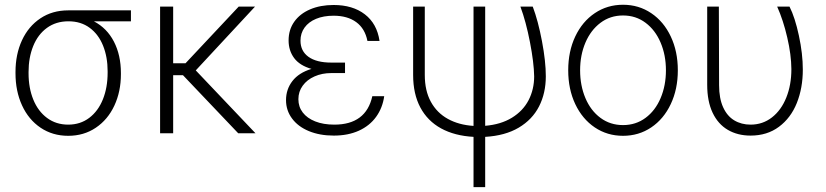

<svg xmlns="http://www.w3.org/2000/svg" viewBox="-20 -558 3458 804"><path d="M265.6 -514.6H528.3V-468.8H373Q427.7 -440.4 457 -383.8Q486.3 -327.1 486.3 -252V-247.1Q486.3 -174.8 459 -116Q431.6 -57.1 381.3 -23.2Q331.1 10.7 265.6 10.7Q200.2 10.7 149.9 -23.2Q99.6 -57.1 72.3 -116.7Q44.9 -176.3 44.9 -251V-256.8Q44.9 -330.6 72 -389.2Q99.1 -447.8 149.2 -481.2Q199.2 -514.6 265.6 -514.6ZM265.6 -36.1Q316.4 -36.1 353.8 -64.5Q391.1 -92.8 410.9 -142.1Q430.7 -191.4 430.7 -253.9V-259.8Q430.7 -319.3 411.6 -366.7Q392.6 -414.1 355.7 -441.4Q318.8 -468.8 266.6 -468.8Q214.4 -468.8 176.5 -441.2Q138.7 -413.6 119.1 -365.2Q99.6 -316.9 99.6 -256.8V-251Q99.6 -189.5 119.6 -140.6Q139.6 -91.8 177.2 -64Q214.8 -36.1 265.6 -36.1Z M705.1 -293H756.8L979.5 -530.3H1047.9L799.8 -263.2L1049.8 0H977.5L746.1 -243.2H705.1V0H650.4V-530.3H705.1Z M1284.2 -269.5Q1234.9 -283.7 1211.7 -314.9Q1188.5 -346.2 1188.5 -388.7Q1188.5 -433.6 1212.2 -467Q1235.8 -500.5 1278.6 -518.8Q1321.3 -537.1 1377 -537.1Q1457 -537.1 1507.8 -498Q1558.6 -459 1569.3 -386.7H1518.6Q1508.3 -438.5 1471.7 -465.3Q1435.1 -492.2 1377 -492.2Q1335 -492.2 1303.7 -479.2Q1272.5 -466.3 1255.4 -442.6Q1238.3 -418.9 1238.3 -387.7Q1238.3 -344.2 1271.7 -320.1Q1305.2 -295.9 1367.2 -295.9H1424.8V-252H1367.2Q1328.6 -252 1297.1 -238Q1265.6 -224.1 1247.6 -199.2Q1229.5 -174.3 1229.5 -142.6Q1229.5 -110.8 1247.8 -86.9Q1266.1 -63 1300 -49.6Q1334 -36.1 1379.9 -36.1Q1512.7 -36.1 1539.1 -155.3H1588.9Q1582 -106 1554.9 -68.6Q1527.8 -31.2 1482.7 -10.7Q1437.5 9.8 1377.9 9.8Q1318.8 9.8 1273.4 -9Q1228 -27.8 1202.9 -61.8Q1177.7 -95.7 1177.7 -138.7Q1177.7 -184.1 1204.6 -218.8Q1231.4 -253.4 1284.2 -269.5Z M1758.8 -530.3V-244.1Q1758.8 -178.2 1784.2 -131.8Q1809.6 -85.4 1855.5 -60.1Q1901.4 -34.7 1962.9 -30.8V-530.3H2011.7V-31.2Q2077.1 -36.6 2123.5 -64.9Q2169.9 -93.3 2193.4 -138.4Q2216.8 -183.6 2216.8 -238.3Q2215.8 -295.9 2199.2 -381.6Q2182.6 -467.3 2159.2 -530.3H2210.9Q2233.4 -470.7 2249.5 -385.7Q2265.6 -300.8 2265.6 -238.3Q2265.6 -168 2237.3 -112.5Q2209 -57.1 2152.1 -23.4Q2095.2 10.3 2011.7 15.1V225.6H1962.9V15.1Q1883.8 10.7 1827.1 -20.3Q1770.5 -51.3 1740.2 -107.9Q1710 -164.6 1710 -244.1V-530.3Z M2359.4 -263.7Q2359.4 -342.8 2388.9 -405.3Q2418.5 -467.8 2470.7 -502.9Q2522.9 -538.1 2588.9 -538.1Q2654.8 -538.1 2707 -502.9Q2759.3 -467.8 2788.8 -405.3Q2818.4 -342.8 2818.4 -263.7Q2818.4 -184.6 2788.8 -122.1Q2759.3 -59.6 2707 -24.4Q2654.8 10.7 2588.9 10.7Q2522.9 10.7 2470.7 -24.4Q2418.5 -59.6 2388.9 -122.1Q2359.4 -184.6 2359.4 -263.7ZM2768.6 -263.7Q2768.6 -327.1 2746.3 -379.6Q2724.1 -432.1 2683.3 -462.6Q2642.6 -493.2 2588.9 -493.2Q2535.2 -493.2 2494.4 -462.4Q2453.6 -431.6 2431.4 -379.4Q2409.2 -327.1 2409.2 -263.7Q2409.2 -199.7 2431.4 -147.2Q2453.6 -94.7 2494.4 -64.5Q2535.2 -34.2 2588.9 -34.2Q2642.6 -34.2 2683.3 -64.5Q2724.1 -94.7 2746.3 -147.2Q2768.6 -199.7 2768.6 -263.7Z M2990.2 -530.3 2991.2 -201.2Q2991.2 -146 3008.1 -108.9Q3024.9 -71.8 3054.7 -54Q3084.5 -36.1 3123 -36.1Q3173.8 -36.1 3212.6 -66.4Q3251.5 -96.7 3272.7 -149.7Q3293.9 -202.6 3293.9 -268.6Q3293.5 -328.6 3276.6 -401.1Q3259.8 -473.6 3234.4 -530.3H3286.1Q3309.1 -484.9 3325.4 -408.7Q3341.8 -332.5 3341.8 -266.6Q3341.8 -189.5 3316.7 -126.7Q3291.5 -64 3241.9 -27.1Q3192.4 9.8 3123 9.8Q3068.8 9.8 3027.8 -14.2Q2986.8 -38.1 2964.1 -85.9Q2941.4 -133.8 2941.4 -203.1V-530.3Z"/></svg>

Font: Pretendard Std ExtraLight
Style: Regular
Weight: 200
Designer: Base glyphs from Inter by Rasmus Andersson; Hangeul glyphs from Noto Sans CJK(Source Han Sans) by Jang Soo-young and Kan
Foundry: Kil Hyung-jin
Version: Version 1.309